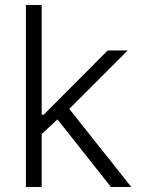

<svg xmlns="http://www.w3.org/2000/svg" viewBox="-20 -747 565 767"><path d="M83.5 0V-727.1H146.5V-288.6H154.3L410.2 -545.4H490.2L256.8 -312L504.4 0H423.3L209.5 -270L146.5 -211.4V0Z"/></svg>

Font: Interop Light
Style: Regular
Weight: 300
Designer: Rasmus Andersson, Google, Jang Haemin
Foundry: jhaemin
Version: Version 1.007